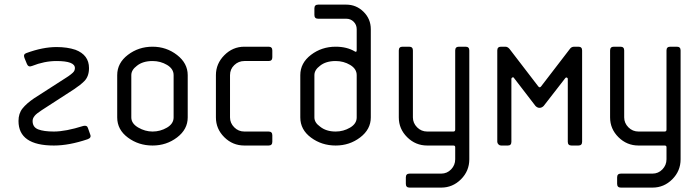

<svg xmlns="http://www.w3.org/2000/svg" viewBox="-20 -645 3099 851"><path d="M309.1 -250 165 -156.7Q141.1 -141.1 133.8 -131.8Q124.5 -120.6 124.5 -108.9Q124.5 -81.1 149.4 -71.5Q174.3 -62 218.8 -62Q270.5 -62 349.6 -86.9Q366.2 -90.8 370.1 -76.7L379.9 -48.8Q386.2 -34.2 368.2 -27.8Q286.1 0 218.8 0Q62 0 62 -108.9Q62 -142.1 79.8 -164.3Q97.7 -186.5 129.9 -208.5L274.9 -301.8Q275.9 -301.8 283.7 -307.6Q291.5 -313.5 294.2 -315.4Q296.9 -317.4 302.5 -322.5Q308.1 -327.6 310.1 -333Q312 -338.4 312 -343.3Q312 -374.5 230.5 -374.5Q176.8 -374.5 121.6 -352.5Q106 -346.2 99.6 -360.8L88.4 -388.2Q82 -404.8 96.7 -409.7Q169.4 -436.5 230.5 -436.5Q278.3 -436.5 314.5 -424.3Q374.5 -401.4 374.5 -343.3Q374.5 -306.2 353.5 -285.2Q336.9 -268.6 309.1 -250Z M749.5 -124.5V-312Q749.5 -339.8 720.5 -357.2Q691.4 -374.5 656.2 -374.5Q612.8 -374.5 586.9 -353.5Q562 -335 562 -312V-124.5Q562 -97.7 592.5 -79.8Q623 -62 656.2 -62Q690.4 -62 720 -79.3Q749.5 -96.7 749.5 -124.5ZM812 -312V-124.5Q812 -71.8 764.9 -35.9Q717.8 0 656.2 0Q594.2 0 546.9 -35.2Q499.5 -70.3 499.5 -124.5V-312Q499.5 -365.7 546.9 -401.9Q594.2 -438 656.2 -438Q717.3 -438 764.6 -401.4Q812 -364.7 812 -312Z M1187 -421.4V-391.1Q1187 -374.5 1170.4 -374.5H1063Q1037.1 -374.5 1018.3 -356.4Q999.5 -338.4 999.5 -312V-124.5Q999.5 -99.6 1018.1 -80.8Q1036.6 -62 1063 -62H1170.4Q1187 -62 1187 -45.4V-16.6Q1187 0 1170.4 0H1063Q1011.2 0 974.1 -36.9Q937 -73.7 937 -124.5V-312Q937 -362.8 974.4 -400.4Q1011.7 -438 1063 -438H1170.4Q1187 -438 1187 -421.4Z M1623.5 -515.6V-124.5Q1623.5 -71.8 1576.4 -35.9Q1529.3 0 1467.8 0Q1405.8 0 1358.4 -35.2Q1311 -70.3 1311 -124.5V-312Q1311 -365.7 1358.4 -401.9Q1405.8 -438 1467.8 -438Q1517.6 -438 1552.7 -417Q1561 -411.6 1561 -423.3V-515.6Q1561 -535.2 1547.6 -548.6Q1534.2 -562 1514.6 -562H1390.1Q1373.5 -562 1373.5 -578.6V-607.9Q1373.5 -624.5 1390.1 -624.5H1514.6Q1559.1 -624.5 1591.3 -592.8Q1623.5 -561 1623.5 -515.6ZM1561 -124.5V-312Q1561 -339.8 1532 -357.2Q1502.9 -374.5 1467.8 -374.5Q1424.3 -374.5 1398.4 -353.5Q1373.5 -335 1373.5 -312V-124.5Q1373.5 -101.6 1398.4 -84Q1425.3 -62 1467.8 -62Q1502 -62 1531.5 -79.3Q1561 -96.7 1561 -124.5Z M2060.1 -421.4V61Q2060.1 112.8 2023.2 149.7Q1986.3 186.5 1935.5 186.5H1795.4Q1778.8 186.5 1778.8 169.9V141.1Q1778.8 124.5 1795.4 124.5H1935.5Q1961.4 124.5 1979.5 105.7Q1997.6 86.9 1997.6 61V7.3Q1997.6 0 1989.3 0H1873.5Q1821.8 0 1784.7 -36.9Q1747.6 -73.7 1747.6 -124.5V-421.4Q1747.6 -438 1764.2 -438H1793.5Q1810.1 -438 1810.1 -421.4V-124.5Q1810.1 -99.6 1828.6 -80.8Q1847.2 -62 1873.5 -62H1989.3Q1997.6 -62 1997.6 -70.3V-421.4Q1997.6 -438 2014.2 -438H2043.5Q2060.1 -438 2060.1 -421.4Z M2560.1 -421.4V-16.6Q2560.1 0 2543.5 0H2513.2Q2496.6 0 2496.6 -16.6V-295.4Q2496.6 -299.3 2492.9 -301Q2489.3 -302.7 2486.3 -299.8L2389.6 -175.3Q2381.3 -167 2371.1 -167Q2361.8 -167 2353.5 -175.3L2257.8 -299.8Q2255.9 -303.7 2251.2 -301.8Q2246.6 -299.8 2246.6 -295.4V-16.6Q2246.6 0 2231 0H2200.7Q2194.3 0 2189.2 -5.1Q2184.1 -10.3 2184.1 -16.6V-421.4Q2184.1 -438 2200.7 -438H2219.7Q2230 -438 2238.3 -428.2L2365.7 -262.2Q2372.1 -253.9 2378.4 -262.2L2505.9 -428.2Q2512.2 -437.5 2524.4 -438H2543.5Q2560.1 -438 2560.1 -421.4Z M2996.6 -421.4V61Q2996.6 112.8 2959.7 149.7Q2922.9 186.5 2872.1 186.5H2731.9Q2715.3 186.5 2715.3 169.9V141.1Q2715.3 124.5 2731.9 124.5H2872.1Q2897.9 124.5 2916 105.7Q2934.1 86.9 2934.1 61V7.3Q2934.1 0 2925.8 0H2810.1Q2758.3 0 2721.2 -36.9Q2684.1 -73.7 2684.1 -124.5V-421.4Q2684.1 -438 2700.7 -438H2730Q2746.6 -438 2746.6 -421.4V-124.5Q2746.6 -99.6 2765.1 -80.8Q2783.7 -62 2810.1 -62H2925.8Q2934.1 -62 2934.1 -70.3V-421.4Q2934.1 -438 2950.7 -438H2980Q2996.6 -438 2996.6 -421.4Z"/></svg>

Font: GOSTRUS
Style: type_B
Weight: 400
Designer: Юрий и Татьяна Кривогуз
Version: Version 02.00